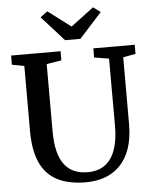

<svg xmlns="http://www.w3.org/2000/svg" viewBox="-63 -1026 862 1086"><g transform="rotate(-5 368.0 -483.0)"><path d="M381.5 8Q283 8 218.5 -25.5Q154 -59 122.2 -129Q90.5 -199 90.5 -308V-678L21 -691V-743H302V-691L217.5 -677.5V-296Q217.5 -228.5 229.8 -181.2Q242 -134 265.2 -104.5Q288.5 -75 321.5 -61.5Q354.5 -48 396.5 -48Q456 -48 494.8 -77Q533.5 -106 552.8 -161.2Q572 -216.5 572 -294L571.5 -677.5L488 -691V-743H723V-691L652 -678V-300Q652 -218.5 631.8 -160.2Q611.5 -102 575 -64.8Q538.5 -27.5 489.2 -9.8Q440 8 381.5 8ZM333 -803 206 -944 246.5 -974.5 376.5 -876.5 506.5 -974.5 547.5 -944 420 -803Z"/></g></svg>

Font: Merriweather 28pt SemiBold
Style: Regular
Weight: 600
Version: Version 2.100